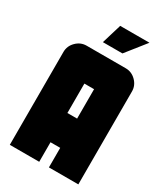

<svg xmlns="http://www.w3.org/2000/svg" viewBox="-213 -970 926 1063"><g transform="rotate(30 250.0 -438.0)"><path d="M418 -876 318 -750H193L231 -876ZM281 -312V-500H219V-312ZM469 0H281V-125H219V0H31V-594Q31 -632 59 -660Q87 -688 125 -688H375Q413 -688 441 -660Q469 -632 469 -594Z"/></g></svg>

Font: CostaRica
Style: Normal
Weight: 900
Version: Version 1.3